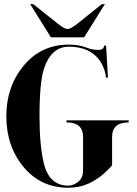

<svg xmlns="http://www.w3.org/2000/svg" viewBox="-20 -879 645 904"><path d="M297.9 -742.2Q312.5 -742.2 344.7 -767.6L459 -859.4H473.6L376 -703.1H219.7L122.1 -859.4H136.7L252 -767.6Q284.2 -742.2 297.9 -742.2ZM301.8 -4.9Q323.7 -4.9 347.4 -22.5Q371.1 -40 371.1 -78.1V-234.4Q371.1 -302.7 293 -302.7V-312.5H585.9V-302.7Q507.8 -302.7 507.8 -234.4V-100.6Q455.1 -40 394.5 -13.7Q352.5 4.9 301.8 4.9Q171.9 4.9 90.8 -92.8Q9.8 -190.4 9.8 -332Q9.8 -471.7 91.8 -570.3Q173.8 -668.9 303.7 -668.9Q349.6 -668.9 383.3 -656.2Q414.6 -644 441.9 -644Q469.7 -644 469.7 -664.1H479.5L488.3 -513.7H478.5Q478.5 -529.3 471.2 -550.8Q449.2 -614.7 392.6 -641.6Q355.5 -659.2 304.7 -659.2Q221.7 -659.2 187.5 -556.6Q166 -491.7 166 -332Q166 -193.4 186.5 -109.4Q211.9 -4.9 301.8 -4.9Z"/></svg>

Font: spinweradC
Style: Bold
Weight: 700
Width: 7
Version: Version 0.3